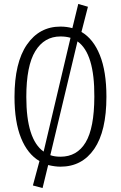

<svg xmlns="http://www.w3.org/2000/svg" viewBox="-20 -830 610 969"><path d="M391.1 -668.9Q451.2 -633.8 484.1 -551.5Q517.1 -469.2 517.1 -341.8Q517.1 -168 455.6 -78.4Q394 11.2 285.2 11.2Q257.3 11.2 223.1 2.9L194.8 119.1L146 106L179.2 -17.1Q119.1 -52.2 86.2 -133.5Q53.2 -214.8 53.2 -340.8Q53.2 -514.2 116 -605Q178.7 -695.8 285.2 -695.8Q316.4 -695.8 345.2 -688L375 -810.1L423.8 -795.9ZM112.8 -340.8Q112.8 -126.5 200.2 -64.9L335.9 -639.2Q313.5 -646 285.2 -646Q203.6 -646 158.2 -572Q112.8 -498 112.8 -340.8ZM285.2 -39.1Q368.7 -39.1 412.1 -111.3Q455.6 -183.6 456.1 -341.8Q457.5 -560.5 371.1 -621.1L233.9 -46.9Q255.4 -39.1 285.2 -39.1Z"/></svg>

Font: Fira Sans Compressed Light
Style: Regular
Weight: 300
Width: 1
Designer: Carrois Corporate & Edenspiekermann AG
Foundry: Carrois Corporate GbR & Edenspiekermann AG
Version: Version 4.203;PS 004.203;hotconv 1.0.88;makeotf.lib2.5.64775